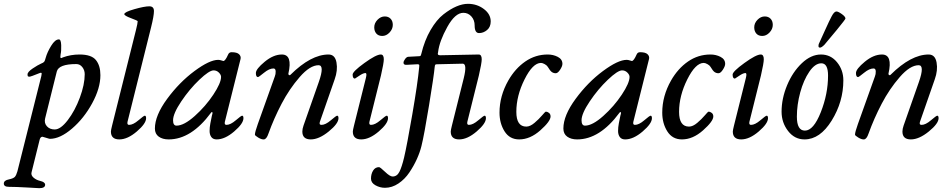

<svg xmlns="http://www.w3.org/2000/svg" viewBox="-90 -715 4953 1004"><path d="M239 -415Q280 -430 326 -430Q388 -430 411.5 -401Q435 -372 435 -322Q435 -254 392 -175Q349 -96 286.5 -42.5Q224 11 171 11Q168 11 151 5.5Q134 0 132 0Q121 0 117 17L75 186Q71 201 85 213.5Q99 226 120 231Q146 237 146 251Q146 269 115 269Q114 269 53 265.5Q-8 262 -43 262Q-70 262 -70 245Q-70 228 -43 223Q-20 218 -12.5 210Q-5 202 1 181L126 -317Q128 -326 128 -330Q128 -334 125 -334.5Q122 -335 115 -332Q70 -314 66 -314Q58 -314 56 -316Q54 -318 54 -326Q54 -339 81 -357Q108 -375 124 -382Q137 -387 141 -392Q145 -397 149 -413Q157 -442 177.5 -475.5Q198 -509 218 -509Q229 -509 230 -478.5Q231 -448 227 -431Q224 -414 227.5 -412Q231 -410 239 -415ZM207 -341 146 -96Q140 -72 155 -55Q170 -38 196 -38Q227 -38 264.5 -87Q302 -136 327.5 -204.5Q353 -273 353 -327Q353 -348 340.5 -364Q328 -380 309 -380Q217 -380 207 -341Z M577 -79Q573 -62 585 -62Q606 -62 634 -86Q662 -110 667 -110Q674 -110 674 -97Q674 -69 625.5 -27.5Q577 14 534 14Q490 14 490 -27Q490 -34 496 -58L621 -558Q630 -594 630 -604Q630 -607 595 -620Q560 -633 560 -641Q560 -652 612.5 -667Q665 -682 691 -682Q715 -682 715 -657Q715 -632 700 -572Z M815 -86Q815 -58 833 -58Q872 -58 928.5 -108.5Q985 -159 1025.5 -220Q1066 -281 1066 -313Q1066 -324 1054.5 -335.5Q1043 -347 1027 -347Q1004 -347 952.5 -298Q901 -249 858 -185Q815 -121 815 -86ZM1168 -407 1086 -79Q1082 -62 1094 -62Q1115 -62 1143 -86Q1171 -110 1176 -110Q1183 -110 1183 -97Q1183 -69 1134.5 -27.5Q1086 14 1043 14Q1024 14 1015 1.5Q1006 -11 1006 -30Q1006 -49 1010 -70Q1014 -91 1018 -110Q1020 -118 1021 -121Q1022 -128 1019 -129Q1016 -130 1013 -125Q910 14 792 14Q760 14 740 -0.5Q720 -15 720 -43Q720 -111 784 -198Q848 -285 927 -343.5Q1006 -402 1051 -402Q1059 -402 1067.5 -399Q1076 -396 1078 -396Q1088 -396 1103 -430Q1108 -442 1121 -442Q1149 -442 1160 -431.5Q1171 -421 1168 -407Z M1258 -66 1347 -315Q1352 -327 1351.5 -342Q1351 -357 1340 -357Q1318 -357 1290.5 -334.5Q1263 -312 1259 -312Q1248 -312 1248 -333Q1248 -354 1294 -392Q1340 -430 1384 -430Q1441 -430 1418 -330Q1417 -325 1421.5 -322.5Q1426 -320 1429 -324Q1536 -430 1628 -430Q1662 -430 1669.5 -388.5Q1677 -347 1660 -300L1583 -79Q1577 -62 1591 -62Q1612 -62 1640 -86Q1668 -110 1673 -110Q1680 -110 1680 -97Q1680 -69 1629 -27.5Q1578 14 1535 14Q1491 14 1491 -27Q1491 -41 1497 -58L1577 -286Q1608 -374 1576 -374Q1531 -374 1477 -312Q1423 -250 1382.5 -172.5Q1342 -95 1314 -17Q1304 13 1290 14Q1278 15 1260.5 4.5Q1243 -6 1243 -11Q1243 -24 1258 -66Z M1922 -629Q1941 -629 1952.5 -617Q1964 -605 1964 -585Q1964 -563 1947 -545Q1930 -527 1909 -527Q1889 -527 1878 -539.5Q1867 -552 1867 -572Q1867 -594 1884 -611.5Q1901 -629 1922 -629ZM1901 -430Q1917 -430 1917 -405Q1917 -385 1902 -320L1842 -79Q1838 -62 1850 -62Q1871 -62 1899 -86Q1927 -110 1932 -110Q1939 -110 1939 -97Q1939 -69 1890.5 -27.5Q1842 14 1799 14Q1755 14 1755 -27Q1755 -34 1761 -58L1823 -306Q1830 -333 1821 -333Q1809 -333 1788 -318.5Q1767 -304 1766 -304Q1754 -304 1754 -325Q1754 -341 1815.5 -385.5Q1877 -430 1901 -430Z M2329 -382 2199 -379Q2198 -379 2197 -379Q2189 -379 2186.5 -377Q2184 -375 2183 -364Q2179 -320 2153.5 -164Q2128 -8 2114 48Q2106 81 2090 116.5Q2074 152 2050.5 187Q2027 222 1993.5 244.5Q1960 267 1923 267Q1897 267 1873.5 254Q1850 241 1850 219Q1850 195 1861 177Q1872 159 1892 159Q1898 159 1923.5 183.5Q1949 208 1963 208Q1986 208 1998.5 183.5Q2011 159 2023 109Q2038 45 2066 -117Q2094 -279 2102 -364Q2102 -369 2102.5 -372.5Q2103 -376 2100.5 -377.5Q2098 -379 2093 -379L2036 -376Q2020 -375 2020 -387Q2020 -395 2028 -406Q2036 -417 2044 -418L2100 -421Q2107 -421 2109 -423Q2111 -425 2113 -433Q2130 -504 2161.5 -558Q2193 -612 2229 -640Q2265 -668 2297 -681.5Q2329 -695 2357 -695Q2404 -695 2440 -668Q2476 -641 2476 -603Q2476 -574 2457 -558Q2438 -542 2415 -542Q2392 -542 2392 -582Q2392 -610 2375 -629Q2358 -648 2333 -648Q2290 -648 2249 -574Q2208 -500 2201 -444Q2201 -443 2200.5 -440Q2200 -437 2199.5 -436Q2199 -435 2199.5 -432.5Q2200 -430 2201 -429Q2202 -428 2204.5 -427Q2207 -426 2211 -426L2413 -430Q2429 -430 2429 -405Q2429 -385 2414 -320L2354 -79Q2350 -62 2362 -62Q2383 -62 2411 -86Q2439 -110 2444 -110Q2451 -110 2451 -97Q2451 -69 2402.5 -27.5Q2354 14 2311 14Q2267 14 2267 -27Q2267 -34 2273 -58L2335 -306Q2354 -383 2329 -382Z M2774 -430Q2803 -430 2827 -417.5Q2851 -405 2851 -381Q2851 -369 2839 -350.5Q2827 -332 2816 -332Q2805 -332 2796 -338Q2787 -344 2774 -366Q2770 -373 2758.5 -379.5Q2747 -386 2739 -386Q2696 -386 2653 -300Q2610 -214 2610 -130Q2610 -53 2662 -53Q2682 -53 2705 -72.5Q2728 -92 2744.5 -111.5Q2761 -131 2764 -131Q2773 -131 2781 -124.5Q2789 -118 2789 -106Q2789 -81 2735.5 -33.5Q2682 14 2625 14Q2575 14 2548.5 -28Q2522 -70 2522 -126Q2522 -213 2568 -294Q2604 -357 2657 -393.5Q2710 -430 2774 -430Z M2951 -86Q2951 -58 2969 -58Q3008 -58 3064.5 -108.5Q3121 -159 3161.5 -220Q3202 -281 3202 -313Q3202 -324 3190.5 -335.5Q3179 -347 3163 -347Q3140 -347 3088.5 -298Q3037 -249 2994 -185Q2951 -121 2951 -86ZM3304 -407 3222 -79Q3218 -62 3230 -62Q3251 -62 3279 -86Q3307 -110 3312 -110Q3319 -110 3319 -97Q3319 -69 3270.5 -27.5Q3222 14 3179 14Q3160 14 3151 1.5Q3142 -11 3142 -30Q3142 -49 3146 -70Q3150 -91 3154 -110Q3156 -118 3157 -121Q3158 -128 3155 -129Q3152 -130 3149 -125Q3046 14 2928 14Q2896 14 2876 -0.5Q2856 -15 2856 -43Q2856 -111 2920 -198Q2984 -285 3063 -343.5Q3142 -402 3187 -402Q3195 -402 3203.5 -399Q3212 -396 3214 -396Q3224 -396 3239 -430Q3244 -442 3257 -442Q3285 -442 3296 -431.5Q3307 -421 3304 -407Z M3625 -430Q3654 -430 3678 -417.5Q3702 -405 3702 -381Q3702 -369 3690 -350.5Q3678 -332 3667 -332Q3656 -332 3647 -338Q3638 -344 3625 -366Q3621 -373 3609.5 -379.5Q3598 -386 3590 -386Q3547 -386 3504 -300Q3461 -214 3461 -130Q3461 -53 3513 -53Q3533 -53 3556 -72.5Q3579 -92 3595.5 -111.5Q3612 -131 3615 -131Q3624 -131 3632 -124.5Q3640 -118 3640 -106Q3640 -81 3586.5 -33.5Q3533 14 3476 14Q3426 14 3399.5 -28Q3373 -70 3373 -126Q3373 -213 3419 -294Q3455 -357 3508 -393.5Q3561 -430 3625 -430Z M3909 -629Q3928 -629 3939.5 -617Q3951 -605 3951 -585Q3951 -563 3934 -545Q3917 -527 3896 -527Q3876 -527 3865 -539.5Q3854 -552 3854 -572Q3854 -594 3871 -611.5Q3888 -629 3909 -629ZM3888 -430Q3904 -430 3904 -405Q3904 -385 3889 -320L3829 -79Q3825 -62 3837 -62Q3858 -62 3886 -86Q3914 -110 3919 -110Q3926 -110 3926 -97Q3926 -69 3877.5 -27.5Q3829 14 3786 14Q3742 14 3742 -27Q3742 -34 3748 -58L3810 -306Q3817 -333 3808 -333Q3796 -333 3775 -318.5Q3754 -304 3753 -304Q3741 -304 3741 -325Q3741 -341 3802.5 -385.5Q3864 -430 3888 -430Z M4221 -481Q4206 -466 4198 -466Q4190 -466 4190 -474Q4190 -482 4192 -486Q4194 -490 4221.5 -551Q4249 -612 4259 -630Q4272 -655 4284 -655Q4293 -655 4312 -641.5Q4331 -628 4331 -618Q4331 -614 4286.5 -559.5Q4242 -505 4221 -481ZM4077 -105Q4077 -32 4119 -32Q4164 -32 4202 -128Q4240 -224 4240 -320Q4240 -384 4205 -384Q4172 -384 4142 -340Q4112 -296 4094.5 -231.5Q4077 -167 4077 -105ZM4203 -430Q4254 -430 4287 -389.5Q4320 -349 4320 -295Q4320 -183 4259 -84.5Q4198 14 4117 14Q4065 14 4031 -30Q3997 -74 3997 -131Q3997 -200 4026 -269.5Q4055 -339 4103 -384.5Q4151 -430 4203 -430Z M4396 -66 4485 -315Q4490 -327 4489.5 -342Q4489 -357 4478 -357Q4456 -357 4428.5 -334.5Q4401 -312 4397 -312Q4386 -312 4386 -333Q4386 -354 4432 -392Q4478 -430 4522 -430Q4579 -430 4556 -330Q4555 -325 4559.5 -322.5Q4564 -320 4567 -324Q4674 -430 4766 -430Q4800 -430 4807.5 -388.5Q4815 -347 4798 -300L4721 -79Q4715 -62 4729 -62Q4750 -62 4778 -86Q4806 -110 4811 -110Q4818 -110 4818 -97Q4818 -69 4767 -27.5Q4716 14 4673 14Q4629 14 4629 -27Q4629 -41 4635 -58L4715 -286Q4746 -374 4714 -374Q4669 -374 4615 -312Q4561 -250 4520.5 -172.5Q4480 -95 4452 -17Q4442 13 4428 14Q4416 15 4398.5 4.5Q4381 -6 4381 -11Q4381 -24 4396 -66Z"/></svg>

Font: EB Garamond 08
Style: Italic
Weight: 400
Italic angle: -14°
Version: Version 0.016